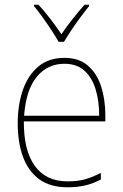

<svg xmlns="http://www.w3.org/2000/svg" viewBox="-20 -876 521 813"><path d="M253 -631Q315 -631 353 -597.5Q391 -564 408.5 -509Q426 -454 426 -388V-362H81Q80 -239 127.5 -173.5Q175 -108 266 -108Q306 -108 337 -116Q368 -124 407 -144V-116Q375 -99 341.5 -91Q308 -83 266 -83Q192 -83 145.5 -117.5Q99 -152 77 -213Q55 -274 55 -354Q55 -431 76.5 -494Q98 -557 142 -594Q186 -631 253 -631ZM253 -606Q181 -606 135.5 -550.5Q90 -495 82 -386H400Q400 -449 384.5 -499Q369 -549 336.5 -577.5Q304 -606 253 -606ZM228 -699Q216 -721 197.5 -749Q179 -777 159.5 -804Q140 -831 124 -850V-856H143Q168 -829 194 -795Q220 -761 240 -731Q283 -794 338 -856H357V-850Q340 -829 320 -802Q300 -775 282 -748Q264 -721 251 -699Z"/></svg>

Font: Noto Sans Kannada UI SemiCondensed Thin
Style: Regular
Weight: 100
Width: 4
Designer: Jelle Bosma - Monotype Design Team
Foundry: Monotype Imaging Inc.
Version: Version 2.005; ttfautohint (v1.8.4.7-5d5b)